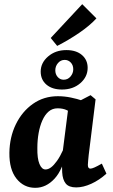

<svg xmlns="http://www.w3.org/2000/svg" viewBox="-20 -891 543 920"><path d="M223 -709 374 -871 442 -803Q410 -768 359.5 -733.5Q309 -699 254 -671ZM149 9Q94 9 59 -35Q24 -79 25 -159Q26 -234 56 -295.5Q86 -357 138 -393.5Q190 -430 257 -430Q289 -430 320 -423.5Q351 -417 374 -409L338 -340Q319 -354 300.5 -363Q282 -372 256 -372Q231 -372 213 -356.5Q195 -341 183 -314Q171 -287 165 -253Q159 -219 159 -182Q158 -132 169 -105.5Q180 -79 198 -79Q211 -79 224.5 -89Q238 -99 253 -120Q268 -141 282 -172L297 -165Q282 -79 241.5 -35Q201 9 149 9ZM345 7Q310 7 295 -11.5Q280 -30 278 -65Q277 -78 277 -100Q277 -122 277 -137L308 -380L414 -435L438 -415L405 -148Q404 -136 402.5 -122.5Q401 -109 401 -101Q401 -83 413 -83Q420 -83 432.5 -88.5Q445 -94 468 -107L490 -59Q456 -28 417.5 -10.5Q379 7 345 7ZM277 -462Q230 -462 202.5 -485.5Q175 -509 175 -548Q175 -590 210.5 -620.5Q246 -651 298 -651Q345 -651 372.5 -627.5Q400 -604 400 -566Q400 -523 365 -492.5Q330 -462 277 -462ZM285 -509Q305 -509 318 -524.5Q331 -540 331 -559Q331 -579 319 -591.5Q307 -604 290 -604Q271 -604 258 -589Q245 -574 245 -554Q245 -535 256.5 -522Q268 -509 285 -509Z"/></svg>

Font: Yrsa
Style: Italic
Weight: 400
Italic angle: -7.10001°
Designer: Anna Giedrys (Yrsa+Rasa design), David Brezina (Yrsa art-direction, Rasa art-direction, design)
Foundry: Rosetta Type Foundry
Version: Version 2.004